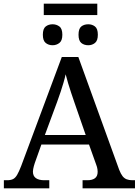

<svg xmlns="http://www.w3.org/2000/svg" viewBox="-20 -1024 754 1044"><path d="M218 -942V-1004H509V-942ZM266 -778Q244 -778 228.5 -790.5Q213 -803 213 -835Q213 -868 228.5 -880Q244 -892 266 -892Q287 -892 303 -880Q319 -868 319 -835Q319 -803 303 -790.5Q287 -778 266 -778ZM460 -778Q437 -778 422 -790.5Q407 -803 407 -835Q407 -868 422 -880Q437 -892 460 -892Q481 -892 496.5 -880Q512 -868 512 -835Q512 -803 496.5 -790.5Q481 -778 460 -778ZM1 0V-44H18Q38 -44 50.5 -50Q63 -56 73 -73Q83 -90 95 -121L316 -714H406L628 -101Q637 -78 646.5 -66Q656 -54 669 -49Q682 -44 700 -44H714V0H429V-44H455Q482 -44 496.5 -55Q511 -66 511 -90Q511 -97 510 -103Q509 -109 507.5 -115.5Q506 -122 503 -129L464 -238H205L169 -137Q166 -129 164 -120.5Q162 -112 160.5 -105Q159 -98 159 -91Q159 -67 175 -55.5Q191 -44 221 -44H248V0ZM224 -290H446L386 -463Q376 -492 367 -519Q358 -546 350.5 -571Q343 -596 337 -620Q332 -597 325 -573.5Q318 -550 310 -525.5Q302 -501 291 -471Z"/></svg>

Font: ET Text
Style: Regular
Weight: 470
Designer: Monotype Design Team
Foundry: Monotype Imaging Inc.
Version: Version 2.009